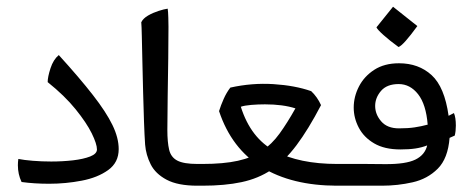

<svg xmlns="http://www.w3.org/2000/svg" viewBox="-20 -558 1426 582"><path d="M128.9 -1Q84 -1 45.4 -6.3Q34.2 -29.8 34.2 -57.1Q34.2 -66.9 35.6 -76.2Q52.7 -72.8 79.6 -70.6Q106.4 -68.4 135.3 -68.4Q169.4 -68.4 201.2 -72Q232.9 -75.7 253.4 -83.7Q273.9 -91.8 273.9 -105Q273.9 -121.6 258.1 -153.8Q242.2 -186 209.2 -226.8Q176.3 -267.6 124.5 -309.1Q124.5 -324.7 133.1 -351.1Q141.6 -377.4 158.2 -391.1Q221.7 -321.3 261.7 -269.8Q301.8 -218.3 320.8 -179.2Q339.8 -140.1 339.8 -106Q339.8 -65.4 307.9 -42.5Q275.9 -19.5 227.5 -10.3Q179.2 -1 128.9 -1Z M578.6 4.9Q519 4.9 485.1 -13.2Q451.2 -31.2 436.8 -59.8Q422.4 -88.4 419.9 -119.6Q418 -147 416.5 -189.2Q415 -231.4 413.8 -279.1Q412.6 -326.7 411.6 -371.1Q410.6 -415.5 409.9 -447.8Q409.2 -480 408.2 -490.7Q414.1 -502.4 429 -511Q443.8 -519.5 460.7 -524.9Q477.5 -530.3 488.3 -531.7Q489.7 -522.9 490.2 -504.6Q490.7 -486.3 490.7 -476.6Q490.7 -436.5 490 -380.6Q489.3 -324.7 488.3 -267.3Q487.3 -210 487.3 -164.1Q487.3 -127 492.7 -104.2Q498 -81.5 517.3 -71.3Q536.6 -61 578.6 -61H588.4V4.9Z M568.8 4.9V-61H593.3Q657.7 -61 700.9 -70.6Q744.1 -80.1 774.2 -100.6Q804.2 -121.1 827.4 -153.1Q850.6 -185.1 875.5 -229.5Q837.4 -241.7 783.2 -241.7Q762.2 -241.7 741.7 -240Q721.2 -238.3 710 -234.4Q740.2 -138.7 813.7 -99.9Q887.2 -61 1002.4 -61H1012.2V4.9H1002.4Q864.3 4.9 772.9 -51.5Q681.6 -107.9 644 -221.2Q649.4 -238.8 658 -258.1Q666.5 -277.3 678.2 -292.5Q743.7 -307.1 809.1 -303Q874.5 -298.8 923.3 -281.7Q941.9 -264.2 953.1 -239.3Q914.6 -165.5 878.7 -117.7Q842.8 -69.8 802.7 -43.2Q762.7 -16.6 712.2 -5.9Q661.6 4.9 593.3 4.9Z M1137.7 4.9Q1103 4.9 1087.6 4.9Q1072.3 4.9 1066.4 4.9Q1060.5 4.9 1056.2 4.9Q1051.8 4.9 1040.8 4.9Q1029.8 4.9 1002.4 4.9H992.7V-61H1002.4Q1043 -61 1062.3 -61Q1081.5 -61 1091.3 -61Q1101.1 -61 1112.3 -60.8Q1123.5 -60.5 1147.5 -60.5Q1210 -60.1 1239 -74.2Q1268.1 -88.4 1274.9 -117.2Q1258.3 -110.8 1239.3 -107.9Q1220.2 -105 1193.8 -105Q1145.5 -105 1114.3 -123.3Q1083 -141.6 1067.6 -170.9Q1052.2 -200.2 1052.2 -231.9Q1052.2 -265.1 1068.1 -295.9Q1084 -326.7 1114.5 -346.4Q1145 -366.2 1189.5 -366.2Q1249 -366.2 1288.3 -330.3Q1327.6 -294.4 1339.8 -207L1356 -215.3Q1361.8 -201.7 1361.8 -177.2Q1361.8 -160.2 1358.4 -147L1342.8 -140.1Q1337.9 -77.6 1306.9 -46.6Q1275.9 -15.6 1230.7 -5.4Q1185.5 4.9 1137.7 4.9ZM1189.5 -168.9Q1216.8 -168.9 1236.6 -171.9Q1256.3 -174.8 1276.4 -180.2Q1271.5 -241.7 1247.3 -272.5Q1223.1 -303.2 1188.5 -303.2Q1152.8 -303.2 1135 -282.5Q1117.2 -261.7 1117.2 -236.8Q1117.2 -211.4 1135.5 -190.2Q1153.8 -168.9 1189.5 -168.9ZM1188 -415.5Q1160.6 -435.5 1142.6 -451.7Q1124.5 -467.8 1121.1 -475.1L1171.4 -537.6L1245.1 -479Q1202.1 -419.9 1188 -415.5Z"/></svg>

Font: Harmattan
Style: Regular
Weight: 400
Designer: George W. Nuss III and SIL International
Foundry: SIL International
Version: Version 4.000